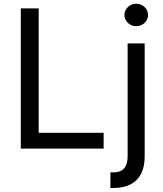

<svg xmlns="http://www.w3.org/2000/svg" viewBox="-20 -771 848 996"><path d="M87.9 -727.5H180.7V-82H517.6V0H87.9ZM730.5 -545.9V39.1Q731 91.3 712.9 128.2Q694.8 165 658.7 184.6Q622.6 204.1 570.3 204.1H552.7V123H568.8Q593.8 123 610.1 113.5Q626.5 104 634.3 85.2Q642.1 66.4 642.1 39.1V-545.9ZM625.5 -693.4Q625.5 -709 633.8 -722.4Q642.1 -735.8 656 -743.7Q669.9 -751.5 686.5 -751.5Q703.1 -751.5 717.3 -743.7Q731.4 -735.8 739.7 -722.4Q748 -709 748 -693.4Q748 -677.7 739.7 -664.3Q731.4 -650.9 717.3 -643.1Q703.1 -635.3 686.5 -635.3Q669.9 -635.3 656 -643.1Q642.1 -650.9 633.8 -664.3Q625.5 -677.7 625.5 -693.4Z"/></svg>

Font: Raveo Variable
Style: Regular
Weight: 400
Designer: Jakub Foglar, Rasmus Andersson (Inter)
Foundry: Jakubfoglar.com
Version: Version 1.000;Glyphs 3.2.3 (3260)